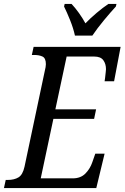

<svg xmlns="http://www.w3.org/2000/svg" viewBox="-38 -951 630 971"><path d="M-18 0 -9 -41H1Q34 -41 55.5 -54Q77 -67 86 -108L188 -590Q191 -603 192.5 -611Q194 -619 194 -626Q194 -657 177 -665Q160 -673 135 -673H123L132 -714H572L539 -540H491Q492 -544 493.5 -557.5Q495 -571 496.5 -584.5Q498 -598 498 -601Q498 -628 484.5 -646.5Q471 -665 439 -665H299L242 -398H448L438 -350H232L168 -49H330Q370 -49 394 -73.5Q418 -98 429 -131L444 -174H491L449 0ZM341 -771Q333 -808 316.5 -849Q300 -890 286 -918L289 -931H324Q342 -912 361 -885.5Q380 -859 394 -833Q419 -859 451 -886Q483 -913 510 -931H551L548 -918Q522 -890 488 -849Q454 -808 429 -771Z"/></svg>

Font: Noto Serif Condensed
Style: Italic
Weight: 400
Width: 3
Italic angle: -12°
Designer: Monotype Design Team
Foundry: Monotype Imaging Inc.
Version: Version 2.014; ttfautohint (v1.8.4.7-5d5b)